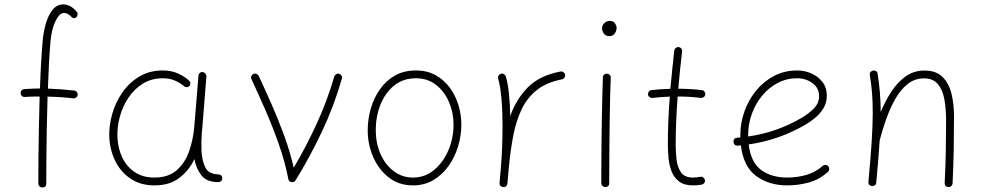

<svg xmlns="http://www.w3.org/2000/svg" viewBox="-20 -823 4418 863"><path d="M72.8 -403.8Q72.3 -411.1 76.9 -416.5Q81.5 -421.9 89.4 -422.4Q126.5 -425.3 159.7 -425.3Q161.6 -485.8 164.8 -541Q168 -596.2 171.9 -641.1Q175.3 -678.7 185.8 -716.1Q196.3 -753.4 215.8 -778.3Q235.4 -803.2 265.6 -803.2Q296.4 -803.2 324.2 -771Q329.1 -766.1 328.6 -758.5Q328.1 -751 324.2 -746.6Q314.9 -737.3 304.7 -743.7Q293.9 -755.4 284.7 -760.3Q275.4 -765.1 268.6 -765.1Q247.6 -765.1 229.7 -728.8Q211.9 -692.4 207 -637.2Q203.1 -593.3 200.2 -538.8Q197.3 -484.4 195.3 -424.8Q225.1 -423.8 254.2 -421.6Q283.2 -419.4 313.5 -416Q320.8 -415.5 325.4 -409.4Q330.1 -403.3 329.1 -396.5Q328.6 -389.2 322.5 -384.8Q316.4 -380.4 309.6 -380.9Q252.9 -387.7 193.8 -388.7Q191.9 -319.3 190.4 -249Q189 -178.7 188.5 -114Q188 -49.3 188 2Q188 19.5 169.9 19.5Q162.6 19.5 157.5 14.4Q152.3 9.3 152.3 2Q152.3 -49.3 152.8 -113.8Q153.3 -178.2 154.8 -248.8Q156.2 -319.3 158.2 -389.2Q141.6 -389.2 125.2 -388.9Q108.9 -388.7 91.8 -387.2Q84 -386.7 78.6 -391.4Q73.2 -396 72.8 -403.8Z M674.3 -24.9Q736.3 -24.9 773.9 -57.6Q811.5 -90.3 830.1 -143.3Q848.6 -196.3 853.5 -255.9L872.1 -483.9Q873 -490.7 878.4 -495.4Q883.8 -500 891.1 -499Q897.9 -498.5 903.1 -492.4Q908.2 -486.3 907.7 -479L889.6 -251Q888.7 -238.8 887.2 -227.1Q883.8 -184.6 885.7 -143.1Q888.2 -101.1 902.8 -70.6Q917.5 -40 963.9 -39.1Q978.5 -37.1 979 -22Q979.5 -14.6 974.1 -9.5Q968.8 -4.4 961.4 -4.4Q908.7 -4.4 885 -35.2Q861.3 -65.9 854 -107.9Q829.6 -56.6 785.9 -23.2Q742.2 10.3 674.8 10.3Q611.8 10.3 567.4 -19.5Q522.9 -49.3 498.5 -98.6Q474.1 -147.9 471.2 -205.6Q469.2 -256.8 484.1 -309.8Q499 -362.8 530 -407.5Q561 -452.1 606.7 -479.2Q652.3 -506.3 711.4 -506.3Q750.5 -506.3 780.3 -492.7Q810.1 -479 830.6 -460Q835.4 -455.1 835.4 -447.3Q835.4 -439.5 830.1 -435.1Q825.2 -430.7 817.4 -431.4Q809.6 -432.1 805.2 -437.5Q790 -450.2 766.6 -460.7Q743.2 -471.2 711.9 -471.2Q661.6 -471.2 622.6 -447.3Q583.5 -423.3 557.1 -383.8Q530.8 -344.2 518.3 -297.4Q505.9 -250.5 507.8 -205.1Q510.3 -155.8 529.8 -114.7Q549.3 -73.7 585.7 -49.3Q622.1 -24.9 674.3 -24.9Z M1119.1 -490.7Q1126 -493.7 1132.8 -491Q1139.6 -488.3 1143.1 -481.4Q1170.9 -421.9 1200.9 -353.8Q1231 -285.6 1257.3 -213.6Q1283.7 -141.6 1300.3 -69.3Q1355 -161.6 1402.8 -265.4Q1450.7 -369.1 1482.4 -479Q1484.9 -485.8 1491.2 -489.7Q1497.6 -493.7 1504.4 -491.2Q1511.2 -489.3 1515.1 -482.7Q1519 -476.1 1516.6 -469.2Q1481 -345.2 1426 -229.2Q1371.1 -113.3 1308.6 -12.7Q1305.7 -6.3 1298.3 -4.9Q1291 -2.9 1284.2 -6.8Q1277.3 -10.7 1275.9 -18.6Q1261.2 -95.2 1233.6 -173.6Q1206.1 -252 1173.6 -326.7Q1141.1 -401.4 1110.4 -466.8Q1106.9 -473.6 1109.6 -480.5Q1112.3 -487.3 1119.1 -490.7Z M1849.6 -506.3Q1899.9 -506.3 1938 -485.1Q1976.1 -463.9 2002 -428.5Q2027.8 -393.1 2040.8 -349.9Q2053.7 -306.6 2053.7 -262.7Q2053.7 -213.9 2039.1 -165.3Q2024.4 -116.7 1996.3 -77.1Q1968.3 -37.6 1928 -13.7Q1887.7 10.3 1836.4 10.3Q1773.4 10.3 1727.8 -25.1Q1682.1 -60.5 1657.5 -117.2Q1632.8 -173.8 1632.8 -237.3Q1632.8 -286.6 1646.5 -334.5Q1660.2 -382.3 1687.3 -421.1Q1714.4 -460 1754.9 -483.2Q1795.4 -506.3 1849.6 -506.3ZM1849.6 -471.2Q1791.5 -471.2 1751.2 -438.2Q1710.9 -405.3 1689.9 -352.1Q1668.9 -298.8 1668.9 -237.3Q1668.9 -179.7 1690.2 -131.3Q1711.4 -83 1749.3 -54Q1787.1 -24.9 1836.4 -24.9Q1890.1 -24.9 1931.2 -59.1Q1972.2 -93.3 1995.4 -147.7Q2018.6 -202.1 2018.6 -262.7Q2018.6 -316.4 1998.3 -364Q1978 -411.6 1940.2 -441.4Q1902.3 -471.2 1849.6 -471.2Z M2241.2 17.6Q2238.3 17.1 2235.4 16.1Q2224.1 10.7 2225.6 0Q2225.6 -0.5 2225.6 -2V-3.4Q2227.1 -22 2228.8 -40.5Q2230.5 -59.1 2231.9 -77.1Q2235.4 -119.6 2237.1 -166.5Q2238.8 -213.4 2238.8 -259.8Q2238.8 -323.2 2233.9 -379.4Q2229 -435.5 2219.2 -469.2Q2217.3 -476.1 2220.9 -482.7Q2224.6 -489.3 2231.4 -491.2Q2238.3 -493.7 2244.9 -490Q2251.5 -486.3 2253.4 -479.5Q2263.2 -447.3 2267.8 -400.6Q2272.5 -354 2273.4 -301.3Q2299.8 -376.5 2352.1 -429.9Q2404.3 -483.4 2499 -501.5Q2506.3 -502.9 2512.5 -498.5Q2518.6 -494.1 2520 -487.3Q2521.5 -480 2517.1 -473.9Q2512.7 -467.8 2505.9 -466.3Q2437 -453.1 2393.3 -418.5Q2349.6 -383.8 2324.7 -331.8Q2299.8 -279.8 2287.1 -213.6Q2274.4 -147.5 2267.1 -70.3Q2264.2 -31.7 2260.7 2Q2260.3 4.9 2259.3 7.8Q2253.9 19 2243.2 17.6Q2242.2 17.6 2241.2 17.6Z M2686 -694.8Q2686 -708 2695.8 -718.5Q2705.6 -729 2721.7 -729Q2737.3 -729 2744.4 -718Q2751.5 -707 2751.5 -698.2Q2751.5 -683.6 2742.9 -672.1Q2734.4 -660.6 2719.2 -660.6Q2701.2 -660.6 2693.6 -673.1Q2686 -685.5 2686 -694.8ZM2708.5 -491.7Q2715.8 -491.7 2720.7 -486.3Q2725.6 -481 2725.1 -473.1Q2723.6 -439 2722.4 -390.6Q2721.2 -342.3 2720.5 -287.4Q2719.7 -232.4 2719.2 -178Q2718.8 -123.5 2718.5 -77.1Q2718.3 -30.8 2718.3 0Q2718.3 17.6 2700.2 17.6Q2692.9 17.6 2687.7 12.5Q2682.6 7.3 2682.6 0Q2682.6 -30.8 2682.9 -77.1Q2683.1 -123.5 2683.6 -178Q2684.1 -232.4 2685.1 -287.6Q2686 -342.8 2687.3 -391.6Q2688.5 -440.4 2689.9 -475.1Q2689.9 -482.4 2695.3 -487.3Q2700.7 -492.2 2708.5 -491.7Z M3149.9 -398.4Q3149.4 -391.1 3143.3 -386.7Q3137.2 -382.3 3130.4 -382.8Q3083 -389.2 3025.9 -389.2Q3022 -335.4 3019.5 -281.7Q3017.1 -228 3017.1 -173.3Q3017.1 -138.2 3021.2 -104Q3025.4 -69.8 3041.7 -47.4Q3058.1 -24.9 3094.7 -24.9Q3110.8 -24.9 3127.9 -28.3Q3134.8 -29.8 3140.9 -25.4Q3147 -21 3148.4 -14.2Q3149.9 -6.8 3145.5 -0.7Q3141.1 5.4 3134.3 6.8Q3113.8 10.3 3094.7 10.3Q3054.2 10.3 3031.2 -8.1Q3008.3 -26.4 2997.8 -54.7Q2987.3 -83 2984.6 -114.7Q2981.9 -146.5 2981.9 -173.3Q2981.9 -228 2984.1 -281.7Q2986.3 -335.4 2990.7 -388.7Q2949.7 -387.2 2912.1 -382.8Q2905.3 -382.3 2899.4 -386.7Q2893.6 -391.1 2892.6 -398.4Q2892.1 -405.3 2896.5 -411.4Q2900.9 -417.5 2908.2 -418Q2949.7 -422.9 2993.2 -423.8Q2997.1 -467.3 3001.5 -510Q3005.9 -552.7 3010.7 -595.7Q3011.7 -603 3017.6 -607.7Q3023.4 -612.3 3030.3 -611.3Q3037.6 -610.8 3042.2 -604.7Q3046.9 -598.6 3045.9 -591.8Q3041 -549.8 3036.6 -508.1Q3032.2 -466.3 3028.8 -424.3Q3085.4 -423.8 3134.8 -418Q3141.6 -417.5 3146.2 -411.4Q3150.9 -405.3 3149.9 -398.4Z M3701.7 -50.8Q3663.1 -15.6 3615.2 -2.7Q3567.4 10.3 3518.1 10.3Q3437 10.3 3379.4 -31.5Q3321.8 -73.2 3310.1 -169.4Q3303.2 -168.9 3295.9 -168.5Q3278.8 -167.5 3276.9 -185.1Q3275.9 -202.1 3293.5 -204.1Q3300.8 -204.6 3307.6 -205.1Q3307.6 -210 3307.6 -214.8Q3307.6 -269.5 3325.9 -321.5Q3344.2 -373.5 3378.2 -415.3Q3412.1 -457 3459.2 -481.7Q3506.3 -506.3 3563.5 -506.3Q3596.2 -506.3 3626.5 -493.2Q3656.7 -480 3676.5 -454.8Q3696.3 -429.7 3696.3 -393.1Q3696.3 -360.4 3680.9 -335.7Q3665.5 -311 3644 -293.5Q3622.6 -275.9 3604.5 -265.1Q3483.9 -193.8 3345.2 -173.8Q3355 -92.8 3401.4 -58.8Q3447.8 -24.9 3518.1 -24.9Q3563.5 -24.9 3604.7 -36.9Q3646 -48.8 3677.2 -77.1Q3682.6 -82 3690.2 -81.8Q3697.8 -81.5 3702.6 -76.2Q3707.5 -70.8 3707.3 -63.2Q3707 -55.7 3701.7 -50.8ZM3563 -471.2Q3515.6 -471.2 3475.6 -450.2Q3435.5 -429.2 3405.8 -393.1Q3376 -356.9 3359.4 -311.3Q3342.8 -265.6 3342.8 -216.3Q3342.8 -212.9 3342.8 -209.5Q3474.6 -228.5 3585 -294.4Q3613.3 -311 3637.5 -334.7Q3661.6 -358.4 3661.6 -391.1Q3661.6 -427.7 3631.8 -449.5Q3602.1 -471.2 3563 -471.2Z M3883.3 -5.9Q3893.1 -110.4 3897.9 -184.3Q3902.8 -258.3 3902.8 -315.9Q3902.8 -363.8 3899.7 -404.3Q3896.5 -444.8 3889.6 -485.8Q3888.2 -494.1 3892.6 -499Q3897 -503.9 3902.8 -505.4Q3909.7 -507.3 3916.7 -503.9Q3923.8 -500.5 3924.8 -491.7Q3931.2 -449.7 3934.8 -408.4Q3938.5 -367.2 3938.5 -319.3Q3958.5 -368.2 3986.1 -410.6Q4013.7 -453.1 4050.5 -479.5Q4087.4 -505.9 4135.3 -505.9Q4188 -505.9 4216.8 -476.8Q4245.6 -447.8 4256.8 -401.4Q4268.1 -355 4268.1 -301.8Q4268.1 -226.6 4266.8 -153.8Q4265.6 -81.1 4261.7 0.5Q4261.7 6.8 4256.8 12.2Q4252 17.6 4243.7 17.6Q4226.1 17.6 4226.1 -0.5Q4230 -77.6 4231.2 -145Q4232.4 -212.4 4232.4 -282.2Q4232.4 -331.5 4225.1 -374.5Q4217.8 -417.5 4196.3 -444.1Q4174.8 -470.7 4132.8 -470.7Q4091.3 -470.7 4059.6 -445.3Q4027.8 -419.9 4004.4 -378.7Q3981 -337.4 3963.9 -289.3Q3946.8 -241.2 3935.1 -196.3Q3934.6 -194.8 3934.1 -193.8Q3931.6 -153.3 3927.7 -105.7Q3923.8 -58.1 3918.5 -2Q3918 6.3 3911.9 10Q3905.8 13.7 3898.9 13.2Q3892.6 12.7 3887.7 8.1Q3882.8 3.4 3883.3 -5.9Z"/></svg>

Font: Mikhak-DS1-FD ExtraLight
Style: Regular
Weight: 200
Designer: Amin Abedi
Version: Version 3.2